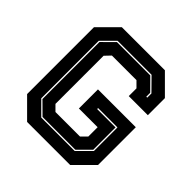

<svg xmlns="http://www.w3.org/2000/svg" viewBox="-182 -852 1003 1003"><g transform="rotate(45 319.5 -350.0)"><path d="M160.5 0 57.5 -103V-597L160.5 -700H478.5L581.5 -597V-471H440.5V-528L410 -558.5H228.5L198.5 -527V-171.5L228.5 -141.5H410L440.5 -172V-241H302V-382H581.5V-103L478.5 0ZM196.5 -68.5H443.5L514.5 -139.5V-313.5H371.5V-306.5H507.5V-141.5L441 -75.5H199L132.5 -141.5V-562.5L197.5 -627H443.5L507.5 -562.5V-533.5H514.5V-564.5L446 -634H195L125.5 -564.5V-139.5Z"/></g></svg>

Font: Tourney ExtraBold
Style: Regular
Weight: 800
Designer: Tyler Finck
Foundry: Etcetera Type Co
Version: Version 1.015